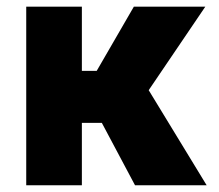

<svg xmlns="http://www.w3.org/2000/svg" viewBox="-20 -548 647 568"><path d="M379.4 0 281.2 -184.6H222.2V0H57.6V-528.3H222.2V-338.4H266.1L376 -528.3H587.4L419.9 -281.2L591.3 0Z"/></svg>

Font: Vazirmatn UI Black
Style: Regular
Weight: 900
Designer: Saber Rastikerdar
Foundry: Saber Rastikerdar
Version: Version 33.003